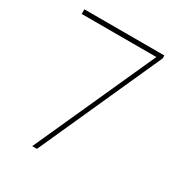

<svg xmlns="http://www.w3.org/2000/svg" viewBox="-168 -827 884 944"><g transform="rotate(30 273.5 -355.5)"><path d="M37.6 -710.9V-684.6H461.4L151.9 0H178.7L491.7 -694.3V-710.9Z"/></g></svg>

Font: Vazirmatn Thin
Style: Regular
Weight: 100
Designer: Saber Rastikerdar
Foundry: Saber Rastikerdar
Version: Version 33.003